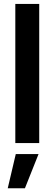

<svg xmlns="http://www.w3.org/2000/svg" viewBox="-20 -748 285 1004"><path d="M185.1 -727.5V0H60.1V-727.5ZM20.5 236.3 62.5 57.6H181.6L110.4 236.3Z"/></svg>

Font: Inter 24pt SemiBold
Style: Regular
Weight: 600
Designer: Rasmus Andersson
Foundry: rsms
Version: Version 4.001;git-66647c0bb